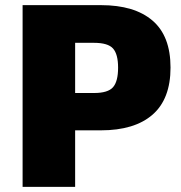

<svg xmlns="http://www.w3.org/2000/svg" viewBox="-20 -731 709 751"><path d="M68.4 0H273.9V-221.2H374.5Q506.3 -221.2 576.7 -282.5Q647 -343.8 647 -466.8Q647 -590.3 576.4 -650.6Q505.9 -710.9 375 -710.9H68.4ZM273.9 -367.2V-563.5H347.7Q402.3 -563.5 422.1 -541.3Q441.9 -519 441.9 -466.3Q441.9 -412.6 422.1 -389.9Q402.3 -367.2 347.7 -367.2Z"/></svg>

Font: Roboto Flex
Style: wght 1000 wdth 100 opsz 14.0 GRAD 0.00 slnt 0.00 XTRA 468 XOPQ 96 YOPQ 79 YTLC 514 YTUC 712 YTAS 750 YTDE -203.00 YTFI 738
Weight: 1000
Designer: Berlow after Robertson
Foundry: Google
Version: Version 3.100